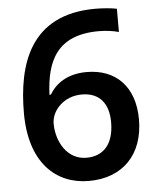

<svg xmlns="http://www.w3.org/2000/svg" viewBox="-53 -768 677 823"><g transform="rotate(-5 286.0 -356.5)"><path d="M44 -304C44 -90 155 10 297 10C441 10 533 -82 533 -234C533 -376 452 -456 327 -456C245 -456 194 -420 166 -373H160C166 -516 213 -626 394 -626C424 -626 455 -622 480 -615V-715C457 -720 416 -723 388 -723C104 -723 44 -509 44 -304ZM295 -90C210 -90 167 -173 167 -248C167 -303 219 -362 298 -362C375 -362 413 -312 413 -233C413 -135 365 -90 295 -90Z"/></g></svg>

Font: Noto Sans Kayah Li SemiBold
Style: Regular
Weight: 600
Designer: Monotype Design Team, Sérgio Martins
Foundry: Monotype Imaging Inc.
Version: Version 2.002